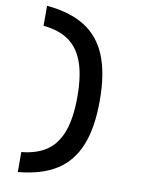

<svg xmlns="http://www.w3.org/2000/svg" viewBox="-118 -1038 986 1318"><g transform="rotate(10 375.0 -379.5)"><path d="M100.3 60Q210.3 49.6 279.2 0.3Q348 -49.1 380.9 -142.5Q413.7 -236 413.7 -380Q413.7 -524 380.9 -617.5Q348 -710.9 279.2 -760.3Q210.3 -809.6 100.3 -820V-959.4Q265.1 -944.4 368.1 -878.7Q471.2 -812.9 520.4 -690.3Q569.7 -567.8 569.7 -380Q569.7 -192.2 520.4 -69.7Q471.2 52.9 368.1 118.7Q265.1 184.4 100.3 199.4Z"/></g></svg>

Font: Martian Mono VF sWd Rg
Style: Regular
Weight: 400
Width: 6
Monospace: yes
Designer: Roman Shamin
Foundry: Evil Martians
Version: Version 1.100